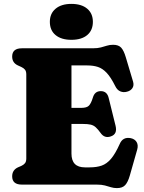

<svg xmlns="http://www.w3.org/2000/svg" viewBox="-20 -948 740 986"><path d="M42.5 -657.5Q42.5 -700 92.5 -700H456.5Q481.5 -700 498.2 -704.5Q515 -709 529.2 -713.5Q543.5 -718 561 -718Q589 -718 602.5 -703Q616 -688 626 -654L663.5 -528.5Q669 -509 659.8 -495.2Q650.5 -481.5 632 -477Q614 -472 597.8 -478.8Q581.5 -485.5 571.5 -506.5Q549 -551.5 527.8 -574Q506.5 -596.5 482.8 -604.2Q459 -612 428 -612H347V-394H397Q426 -394 437 -405.8Q448 -417.5 457 -447Q466.5 -480 497.5 -480Q529.5 -480 538 -445.5L573.5 -302Q584 -259 549 -247.5Q516.5 -236 496 -266Q482.5 -284.5 471.5 -294.5Q460.5 -304.5 445.5 -308Q430.5 -311.5 405 -311.5H347V-159.5Q347 -88.5 416 -88.5H440.5Q476 -88.5 502 -97.5Q528 -106.5 550 -132.2Q572 -158 594.5 -208Q610.5 -246.5 651.5 -238.5Q672.5 -234 681.8 -218.2Q691 -202.5 684.5 -179.5L646.5 -46Q637 -13 623 2.5Q609 18 580.5 18Q564 18 549.8 13.5Q535.5 9 518.8 4.5Q502 0 477 0H92.5Q42.5 0 42.5 -42.5Q42.5 -74.5 72 -88.5L89.5 -96Q101.5 -101.5 108.2 -109.8Q115 -118 115 -134V-566Q115 -582 108.2 -590.2Q101.5 -598.5 89.5 -604L72 -612Q42.5 -625.5 42.5 -657.5ZM346.5 -743.5Q295 -743.5 265.5 -767.8Q236 -792 236 -836Q236 -878.5 265.5 -903.2Q295 -928 346.5 -928Q399 -928 428 -903.2Q457 -878.5 457 -836Q457 -792.5 428 -768Q399 -743.5 346.5 -743.5Z"/></svg>

Font: Fraunces 9pt S050 Black
Style: Regular
Weight: 900
Version: Version 1.000; ttfautohint (v1.8.3)